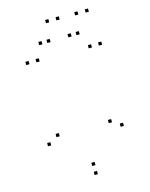

<svg xmlns="http://www.w3.org/2000/svg" viewBox="-140 -1040 900 1149"><g transform="rotate(-15 310.0 -465.5)"><path d="M158 -256.5V-276.5H138V-256.5ZM158 -720V-740H138V-720ZM95 -720V-740H75V-720ZM95 -217V-237H75V-217ZM320 21.5V1.5H300V21.5ZM545 -217V-237H525V-217ZM545 -720V-740H525V-720ZM482 -720V-740H462V-720ZM482 -256.5V-276.5H462V-256.5ZM320 -34.5V-54.5H300V-34.5ZM251 -815V-835H231V-815ZM338.5 -931.5V-951.5H318.5V-931.5ZM274 -931.5V-951.5H254V-931.5ZM200.5 -815V-835H180.5V-815ZM431.5 -815V-835H411.5V-815ZM519.5 -931.5V-951.5H499.5V-931.5ZM454.5 -931.5V-951.5H434.5V-931.5ZM381.5 -815V-835H361.5V-815Z"/></g></svg>

Font: Monaspace Neon Dots Var
Style: Regular
Weight: 400
Designer: Riley Cran and the Lettermatic Team
Version: Version 1.100 (Monaspace Neon Dots)